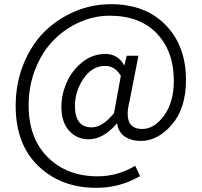

<svg xmlns="http://www.w3.org/2000/svg" viewBox="-20 -737 975 927"><path d="M445.3 169.9Q275.4 169.9 165.5 64.9Q55.7 -40 55.7 -225.6Q55.7 -334 93.3 -427.2Q130.9 -520.5 193.8 -583Q256.8 -645.5 340.3 -681.2Q423.8 -716.8 515.6 -716.8Q681.6 -716.8 779.8 -616.2Q877.9 -515.6 877.9 -350.6Q877.9 -214.8 810.1 -135.7Q742.2 -56.6 660.2 -56.6Q613.3 -56.6 582 -78.1Q550.8 -99.6 545.9 -140.6H543.9Q478.5 -64.5 408.2 -64.5Q350.6 -64.5 313.5 -106Q276.4 -147.5 276.4 -220.7Q276.4 -280.3 301.8 -338.4Q327.1 -396.5 377 -436.5Q426.8 -476.6 489.3 -476.6Q547.9 -476.6 579.1 -422.9H581.1L591.8 -467.8H648.4L605.5 -249Q571.3 -114.3 667 -114.3Q724.6 -114.3 772 -178.7Q819.3 -243.2 819.3 -347.7Q819.3 -488.3 737.8 -574.7Q656.2 -661.1 509.8 -661.1Q434.6 -661.1 364.3 -629.9Q293.9 -598.6 239.3 -543.5Q184.6 -488.3 151.4 -405.8Q118.2 -323.2 118.2 -228.5Q118.2 -69.3 210.9 22.5Q303.7 114.3 451.2 114.3Q547.9 114.3 632.8 63.5L656.2 113.3Q558.6 169.9 445.3 169.9ZM422.9 -122.1Q474.6 -122.1 530.3 -190.4L563.5 -371.1Q534.2 -418.9 488.3 -418.9Q424.8 -418.9 383.3 -357.4Q341.8 -295.9 341.8 -225.6Q341.8 -122.1 422.9 -122.1Z"/></svg>

Font: Gen Shin Gothic Normal
Style: Regular
Weight: 300
Designer: [Source Han Sans]
Ryoko NISHIZUKA  (kana & ideographs); Paul D. Hunt (Latin, Greek & Cyrillic); Wenlong ZHANG  (bopomofo
Version: Version 1.002.20150607